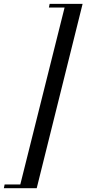

<svg xmlns="http://www.w3.org/2000/svg" viewBox="-103 -792 447 993"><path d="M-83 181.2 -79.1 162.1H2L231 -752.9H149.9L153.8 -772H324.2L86.9 181.2Z"/></svg>

Font: PlayfairDisplay-Italic
Style: Italic
Weight: 400
Italic angle: -14°
Designer: Claus Eggers Sørensen
Foundry: Claus Eggers Sørensen
Version: Version 1.002;PS 001.002;hotconv 1.0.70;makeotf.lib2.5.58329